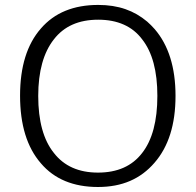

<svg xmlns="http://www.w3.org/2000/svg" viewBox="-20 -745 790 775"><path d="M604 -627.9C594.7 -638.7 584.5 -648.4 574.2 -657.7C521.5 -702.1 458.5 -725.1 376.5 -725.1C276.9 -725.1 199.7 -693.4 145 -629.9C88.9 -565.9 61 -475.6 61 -358.9C61 -241.2 88.9 -150.4 145 -85.9C199.2 -22 276.4 9.8 375.5 9.8C473.1 9.8 547.4 -22.9 603.5 -87.9C660.2 -152.8 688.5 -242.7 688.5 -357.9C688.5 -472.7 660.2 -563 604 -627.9ZM197.3 -585.9C238.3 -639.2 297.9 -665.5 376.5 -665.5C454.1 -665.5 514.2 -639.2 553.7 -586.4C595.2 -533.7 615.2 -457.5 615.2 -357.9C615.2 -256.8 594.7 -179.7 553.7 -127.4C513.2 -74.7 454.1 -48.3 375.5 -48.3C297.9 -48.3 238.3 -74.7 197.3 -127.9C155.3 -180.2 134.3 -256.8 134.3 -357.9C134.3 -457 155.8 -533.2 197.3 -585.9Z"/></svg>

Font: Sahel Light
Style: Regular
Weight: 300
Foundry: Saber Rastikerdar (saber.rastikerdar@gmail.com)
Version: Version 3.4.0